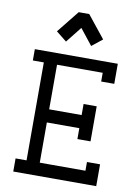

<svg xmlns="http://www.w3.org/2000/svg" viewBox="-98 -971 747 1035"><g transform="rotate(10 276.0 -453.5)"><path d="M207 -739.3 149.4 -785.2 247.1 -907.2H304.7L402.3 -785.2L344.7 -739.3L275.9 -826.2ZM358.9 -363.8V-424.3H430.7V-232.4H358.9V-292H181.2V-71.8H431.2V-119.6H502.9V0H48.8V-71.8H108.9V-607.9H48.8V-669.9H502.9V-560.1H431.2V-607.9H181.2V-363.8Z"/></g></svg>

Font: Eligible
Style: Regular
Weight: 500
Version: Version 1.1